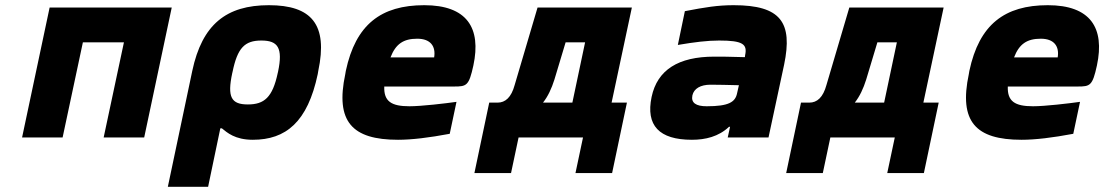

<svg xmlns="http://www.w3.org/2000/svg" viewBox="-20 -529 4250 739"><path d="M65 0H221L299 -366H457L379 0H535L641 -500H171Z M1203 -244 1205 -256C1243 -435 1179 -509 1015 -509C851 -509 758 -435 720 -256L626 190H781L828 -35H834C854 -19 884 9 953 9C1080 9 1164 -59 1203 -244ZM874 -248 875 -252C894 -345 922 -373 986 -373C1049 -373 1070 -346 1050 -252L1049 -248C1029 -154 997 -127 934 -127C870 -127 854 -155 874 -248Z M1802 -277C1833 -422 1777 -509 1613 -509C1447 -509 1349 -435 1311 -256L1309 -244C1270 -61 1335 9 1512 9C1565 9 1631 1 1711 -14L1737 -137C1695 -131 1602 -120 1556 -120C1486 -120 1457 -139 1459 -196H1728C1776 -196 1785 -199 1802 -277ZM1483 -308C1503 -360 1533 -380 1586 -380C1637 -380 1658 -351 1651 -308Z M1895 -134H1863L1806 137H1947L1976 0H2224L2195 137H2336L2393 -134H2334L2412 -500H2049L1961 -202C1948 -154 1925 -134 1895 -134ZM2070 -134C2089 -158 2103 -188 2114 -223L2157 -366H2232L2183 -134Z M2804 -509C2742 -509 2694 -501 2616 -486L2589 -356C2654 -367 2703 -373 2748 -373C2839 -373 2857 -359 2848 -317L2847 -309C2792 -311 2750 -311 2729 -311C2591 -311 2510 -260 2488 -156C2465 -46 2517 9 2643 9C2695 9 2746 -3 2786 -41H2790L2781 0H2938L2998 -280C3032 -443 2985 -509 2804 -509ZM2645 -162C2651 -188 2676 -203 2715 -203C2741 -203 2784 -202 2824 -201L2817 -170C2810 -136 2785 -120 2700 -120C2659 -120 2639 -133 2645 -162Z M3095 -134H3063L3006 137H3147L3176 0H3424L3395 137H3536L3593 -134H3534L3612 -500H3249L3161 -202C3148 -154 3125 -134 3095 -134ZM3270 -134C3289 -158 3303 -188 3314 -223L3357 -366H3432L3383 -134Z M4202 -277C4233 -422 4177 -509 4013 -509C3847 -509 3749 -435 3711 -256L3709 -244C3670 -61 3735 9 3912 9C3965 9 4031 1 4111 -14L4137 -137C4095 -131 4002 -120 3956 -120C3886 -120 3857 -139 3859 -196H4128C4176 -196 4185 -199 4202 -277ZM3883 -308C3903 -360 3933 -380 3986 -380C4037 -380 4058 -351 4051 -308Z"/></svg>

Font: LT Wave Mono Black
Style: Italic
Weight: 900
Designer: Daniel Lyons
Version: Version 2.5 (Glyphs App)